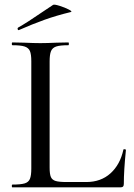

<svg xmlns="http://www.w3.org/2000/svg" viewBox="-20 -808 577 828"><path d="M267 -23H352Q415 -23 456.5 -60.5Q498 -98 512 -162Q512 -165 517.5 -164.5Q523 -164 523 -161Q514 -73 514 -15Q514 -7 510.5 -3.5Q507 0 499 0H33Q31 0 31 -6Q31 -12 33 -12Q69 -12 86 -17Q103 -22 109 -36.5Q115 -51 115 -81V-544Q115 -574 109 -588Q103 -602 86 -607.5Q69 -613 33 -613Q31 -613 31 -619Q31 -625 33 -625L83 -624Q127 -622 154 -622Q181 -622 225 -624L275 -625Q277 -625 277 -619Q277 -613 275 -613Q239 -613 222.5 -607.5Q206 -602 200 -587.5Q194 -573 194 -543V-85Q194 -57 199.5 -44.5Q205 -32 220 -27.5Q235 -23 267 -23ZM61 -678Q57 -678 56 -682.5Q55 -687 58 -689Q94 -709 161 -755Q193 -777 209 -787Q214 -790 236.5 -783Q259 -776 276.5 -767Q294 -758 285 -756Q223 -741 171.5 -722.5Q120 -704 63 -679Z"/></svg>

Font: Cormorant Garamond Medium
Style: Regular
Weight: 500
Designer: Christian Thalmann (Catharsis Fonts)
Foundry: Catharsis Fonts
Version: Version 4.000